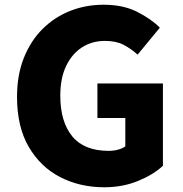

<svg xmlns="http://www.w3.org/2000/svg" viewBox="-20 -778 773 812"><path d="M421 14Q318 14 234.5 -29Q151 -72 101.5 -157Q52 -242 52 -368Q52 -461 81 -533.5Q110 -606 160.5 -656Q211 -706 277 -732Q343 -758 418 -758Q500 -758 559 -728.5Q618 -699 656 -661L562 -547Q534 -572 502.5 -588.5Q471 -605 424 -605Q369 -605 326.5 -577.5Q284 -550 259.5 -498.5Q235 -447 235 -374Q235 -263 285.5 -201.5Q336 -140 440 -140Q460 -140 479 -145Q498 -150 510 -159V-279H392V-425H669V-77Q630 -40 564.5 -13Q499 14 421 14Z"/></svg>

Font: Source Han Sans SC Heavy
Style: Regular
Weight: 900
Designer: Ryoko NISHIZUKA Ë•øÂ°öÊ∂ºÂ≠ê (kana, bopomofo & ideographs); Paul D. Hunt (Latin, Greek & Cyrillic); Sandoll Communicatio
Foundry: Adobe
Version: Version 2.004;hotconv 1.0.118;makeotfexe 2.5.65603